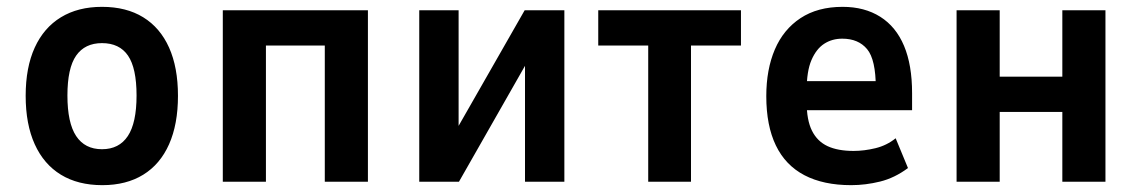

<svg xmlns="http://www.w3.org/2000/svg" viewBox="-20 -531 3325 561"><path d="M279 10Q208 10 158 -20.5Q108 -51 81.5 -109.5Q55 -168 55 -251Q55 -334 81.5 -392Q108 -450 158 -480.5Q208 -511 278 -511Q349 -511 398.5 -480.5Q448 -450 474 -392Q500 -334 500 -251Q500 -168 474 -109.5Q448 -51 398.5 -20.5Q349 10 279 10ZM278 -95Q328 -95 353.5 -133.5Q379 -172 379 -252Q379 -332 354 -368.5Q329 -405 278 -405Q228 -405 202.5 -368.5Q177 -332 177 -252Q177 -172 202.5 -133.5Q228 -95 278 -95Z M631 0V-501H1055V0H929V-398H757V0Z M1205 0V-501H1320V-137H1305L1513 -501H1629V0H1514V-365H1529L1321 0Z M1874 0V-398H1728V-501H2145V-398H1999V0Z M2467 10Q2386 10 2330.5 -19Q2275 -48 2247 -106Q2219 -164 2219 -250Q2219 -328 2244 -386.5Q2269 -445 2319 -478Q2369 -511 2442 -511Q2506 -511 2552 -482Q2598 -453 2621.5 -397Q2645 -341 2645 -259V-209H2319V-294H2552L2539 -274Q2539 -357 2513.5 -387.5Q2488 -418 2441 -418Q2411 -418 2388 -403Q2365 -388 2351 -355.5Q2337 -323 2337 -267V-232Q2337 -180 2352.5 -149Q2368 -118 2398 -104Q2428 -90 2474 -90Q2505 -90 2538 -98Q2571 -106 2597 -127L2633 -40Q2594 -11 2551.5 -0.5Q2509 10 2467 10Z M2775 0V-501H2901V-307H3084V-501H3210V0H3084V-204H2901V0Z"/></svg>

Font: Nunito Sans 7pt Condensed
Style: Bold
Weight: 700
Width: 3
Designer: Vernon Adams
Foundry: Vernon Adams
Version: Version 3.101;gftools[0.9.27]